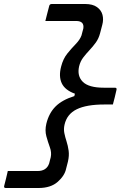

<svg xmlns="http://www.w3.org/2000/svg" viewBox="-37 -780 657 961"><path d="M269 -447Q279 -486 300 -512Q321 -538 342 -559.5Q363 -581 371 -603Q373 -612 375.5 -620.5Q378 -629 380 -637Q386 -675 344 -675H190Q195 -695 199.5 -712.5Q204 -730 209 -749Q211 -760 222 -760H389Q427 -760 448.5 -744.5Q470 -729 476 -705.5Q482 -682 475 -656L464 -614Q457 -587 442.5 -567Q428 -547 411 -529Q394 -511 379.5 -492Q365 -473 359 -448Q348 -400 377.5 -370.5Q407 -341 483 -341H538Q549 -341 546 -330Q542 -312 537.5 -293.5Q533 -275 528 -257H485Q396 -257 347 -233Q298 -209 286 -156Q281 -134 285 -114Q289 -94 296 -72.5Q303 -51 306.5 -26Q310 -1 303 29L294 64Q287 99 252 130Q217 161 156 161H-8Q-19 161 -16 150Q-11 130 -6.5 112.5Q-2 95 2 76H151Q196 76 209 38Q211 30 213 22Q215 14 217 7Q222 -17 212.5 -43Q203 -69 195 -98Q187 -127 195 -161Q208 -214 241 -247Q274 -280 335 -299L338 -311Q288 -329 272 -363.5Q256 -398 269 -447Z"/></svg>

Font: Recursive Mn Lnr St
Style: Italic
Weight: 400
Italic angle: -15°
Monospace: yes
Version: Version 1.079;hotconv 1.0.112;makeotfexe 2.5.65598; ttfautoh